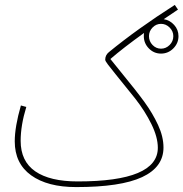

<svg xmlns="http://www.w3.org/2000/svg" viewBox="-20 -740 746 781"><path d="M565 -593Q565 -602 566 -606Q481 -545 429 -500L475 -443Q535 -370 568 -324.5Q601 -279 623 -231.5Q645 -184 645 -140Q645 -60 558 -19.5Q471 21 290 21Q173 21 106.5 -27Q40 -75 40 -165Q40 -224 65 -311L87 -305Q64 -230 64 -167Q64 -84 123.5 -43Q183 -2 296 -2Q622 -2 622 -139Q622 -182 596 -235Q570 -288 530 -339L451 -437Q430 -463 419 -477.5Q408 -492 408 -497Q408 -516 423 -528Q539 -623 691 -720L704 -701L646 -662Q671 -658 688.5 -638.5Q706 -619 706 -593Q706 -564 685 -543Q664 -522 635 -522Q606 -522 585.5 -543Q565 -564 565 -593ZM635 -643Q615 -643 600.5 -628Q586 -613 586 -593Q586 -572 600.5 -557Q615 -542 635 -542Q655 -542 670 -557Q685 -572 685 -593Q685 -613 670 -628Q655 -643 635 -643Z"/></svg>

Font: Noto Sans Arabic CondThin
Style: Regular
Weight: 250
Width: 3
Designer: Nadine Chahine
Foundry: Monotype Imaging Inc.
Version: Version 1.001